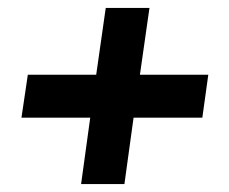

<svg xmlns="http://www.w3.org/2000/svg" viewBox="-20 -543 576 483"><path d="M489 -247H316L293 -80H184L207 -247H34L50 -355H222L246 -523H356L332 -355H504Z"/></svg>

Font: Ezarion
Style: Bold Italic
Weight: 700
Italic angle: -8°
Designer: Natanael Gama
Version: Version 1.001;PS 001.001;hotconv 1.0.70;makeotf.lib2.5.58329